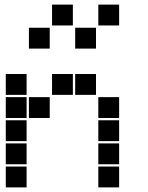

<svg xmlns="http://www.w3.org/2000/svg" viewBox="-20 -815 640 830"><path d="M206 -795Q205 -795 205 -795Q205 -795 205 -794V-706Q205 -705 205 -705Q205 -705 206 -705H294Q295 -705 295 -705Q295 -705 295 -706V-794Q295 -795 295 -795Q295 -795 294 -795ZM406 -795Q405 -795 405 -795Q405 -795 405 -794V-706Q405 -705 405 -705Q405 -705 406 -705H494Q495 -705 495 -705Q495 -705 495 -706V-794Q495 -795 495 -795Q495 -795 494 -795ZM106 -695Q105 -695 105 -695Q105 -695 105 -694V-606Q105 -605 105 -605Q105 -605 106 -605H194Q195 -605 195 -605Q195 -605 195 -606V-694Q195 -695 195 -695Q195 -695 194 -695ZM306 -695Q305 -695 305 -695Q305 -695 305 -694V-606Q305 -605 305 -605Q305 -605 306 -605H394Q395 -605 395 -605Q395 -605 395 -606V-694Q395 -695 395 -695Q395 -695 394 -695ZM6 -495Q5 -495 5 -495Q5 -495 5 -494V-406Q5 -405 5 -405Q5 -405 6 -405H94Q95 -405 95 -405Q95 -405 95 -406V-494Q95 -495 95 -495Q95 -495 94 -495ZM206 -495Q205 -495 205 -495Q205 -495 205 -494V-406Q205 -405 205 -405Q205 -405 206 -405H294Q295 -405 295 -405Q295 -405 295 -406V-494Q295 -495 295 -495Q295 -495 294 -495ZM306 -495Q305 -495 305 -495Q305 -495 305 -494V-406Q305 -405 305 -405Q305 -405 306 -405H394Q395 -405 395 -405Q395 -405 395 -406V-494Q395 -495 395 -495Q395 -495 394 -495ZM6 -395Q5 -395 5 -395Q5 -395 5 -394V-306Q5 -305 5 -305Q5 -305 6 -305H94Q95 -305 95 -305Q95 -305 95 -306V-394Q95 -395 95 -395Q95 -395 94 -395ZM106 -395Q105 -395 105 -395Q105 -395 105 -394V-306Q105 -305 105 -305Q105 -305 106 -305H194Q195 -305 195 -305Q195 -305 195 -306V-394Q195 -395 195 -395Q195 -395 194 -395ZM406 -395Q405 -395 405 -395Q405 -395 405 -394V-306Q405 -305 405 -305Q405 -305 406 -305H494Q495 -305 495 -305Q495 -305 495 -306V-394Q495 -395 495 -395Q495 -395 494 -395ZM6 -295Q5 -295 5 -295Q5 -295 5 -294V-206Q5 -205 5 -205Q5 -205 6 -205H94Q95 -205 95 -205Q95 -205 95 -206V-294Q95 -295 95 -295Q95 -295 94 -295ZM406 -295Q405 -295 405 -295Q405 -295 405 -294V-206Q405 -205 405 -205Q405 -205 406 -205H494Q495 -205 495 -205Q495 -205 495 -206V-294Q495 -295 495 -295Q495 -295 494 -295ZM6 -195Q5 -195 5 -195Q5 -195 5 -194V-106Q5 -105 5 -105Q5 -105 6 -105H94Q95 -105 95 -105Q95 -105 95 -106V-194Q95 -195 95 -195Q95 -195 94 -195ZM406 -195Q405 -195 405 -195Q405 -195 405 -194V-106Q405 -105 405 -105Q405 -105 406 -105H494Q495 -105 495 -105Q495 -105 495 -106V-194Q495 -195 495 -195Q495 -195 494 -195ZM6 -95Q5 -95 5 -95Q5 -95 5 -94V-6Q5 -5 5 -5Q5 -5 6 -5H94Q95 -5 95 -5Q95 -5 95 -6V-94Q95 -95 95 -95Q95 -95 94 -95ZM406 -95Q405 -95 405 -95Q405 -95 405 -94V-6Q405 -5 405 -5Q405 -5 406 -5H494Q495 -5 495 -5Q495 -5 495 -6V-94Q495 -95 495 -95Q495 -95 494 -95Z"/></svg>

Font: Doto Black
Style: Regular
Weight: 900
Monospace: yes
Version: Version 1.000